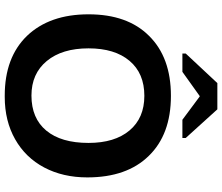

<svg xmlns="http://www.w3.org/2000/svg" viewBox="-84 -852 946 818"><g transform="rotate(90 389.0 -443.0)"><path d="M735.8 -341.8Q735.8 -238.3 693.6 -158.4Q651.4 -78.6 573.2 -34.4Q495.1 9.8 393.1 9.8H387.2Q224.6 9.8 132.8 -85Q41 -181.2 41 -347.2Q41 -513.2 132.8 -605Q224.6 -698.2 388.2 -698.2Q552.7 -698.2 644 -604Q735.8 -510.7 735.8 -341.8ZM588.9 -347.2Q588.9 -458.5 535.9 -521.7Q482.9 -585 388.2 -585Q292.5 -585 239.3 -522Q186 -459 186 -347.2Q186 -234.4 240 -169.2Q293.9 -104 387.2 -104Q483.9 -104 536.4 -167.2Q588.9 -230.5 588.9 -347.2ZM445.8 -896 567.9 -761.2V-747.1H490.2L391.1 -820.8H389.2L286.1 -747.1H208V-761.2L334 -896Z"/></g></svg>

Font: Libra Sans Modern
Style: Bold
Weight: 700
Foundry: Stefan Peev, Context Ltd
Version: Version 1.000